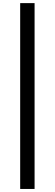

<svg xmlns="http://www.w3.org/2000/svg" viewBox="-20 -982 353 1236"><path d="M202.6 -961.9V234.4H109.9V-961.9Z"/></svg>

Font: Inter Display Medium
Style: Regular
Weight: 500
Designer: Rasmus Andersson
Foundry: rsms
Version: Version 4.001;git-9221beed3